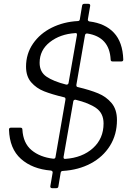

<svg xmlns="http://www.w3.org/2000/svg" viewBox="-20 -883 680 1003"><path d="M252 100Q247 100 244.5 97Q242 94 243 89L255 19V17Q255 10 246 8Q149 0 89.5 -53Q30 -106 27 -206Q27 -216 37 -216H87Q97 -216 97 -206Q101 -135 145 -98.5Q189 -62 258 -54H260Q269 -54 270 -63L322 -363V-366Q322 -374 314 -375Q251 -390 210.5 -406Q170 -422 143 -453Q116 -484 116 -535Q116 -602 152.5 -655Q189 -708 250.5 -738.5Q312 -769 386 -773Q396 -773 397 -782L409 -854Q411 -863 420 -863H442Q447 -863 449.5 -860Q452 -857 451 -852L439 -782V-780Q439 -773 447 -771Q529 -761 575 -712Q621 -663 624 -572Q624 -562 614 -562H568Q558 -562 558 -572Q552 -690 436 -708H434Q426 -708 424 -699L379 -440V-437Q379 -429 387 -428Q450 -413 492.5 -395.5Q535 -378 563 -344.5Q591 -311 591 -256Q591 -180 554.5 -121.5Q518 -63 454 -29Q390 5 308 10Q299 10 297 19L285 91Q284 100 274 100ZM328 -441Q336 -441 338 -449L382 -700V-702Q382 -712 373 -710Q294 -705 240.5 -663Q187 -621 187 -555Q187 -507 223 -482.5Q259 -458 326 -441ZM521 -238Q521 -291 483 -318Q445 -345 375 -362H373Q365 -362 363 -354L312 -63V-61Q312 -52 321 -53Q410 -59 465.5 -109Q521 -159 521 -238Z"/></svg>

Font: Open Sauce Two Light Italic
Style: Regular
Weight: 300
Italic angle: -10°
Designer: Alfredo Marco Pradil
Foundry: Creative Sauce Fz LLC
Version: Version 1.477